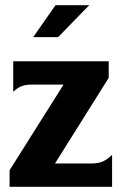

<svg xmlns="http://www.w3.org/2000/svg" viewBox="-20 -720 470 740"><path d="M332 -90Q361 -90 378 -98.5Q395 -107 412 -123V0H17V-64L225 -394H103Q77 -394 61 -387Q45 -380 31 -366V-484H399V-420L192 -90ZM194 -700H324L204 -577H108Z"/></svg>

Font: LT Museum
Style: Bold
Weight: 700
Designer: Daniel Lyons
Foundry: LyonsType
Version: Version 1.010